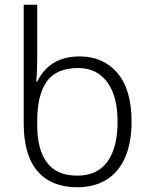

<svg xmlns="http://www.w3.org/2000/svg" viewBox="-20 -780 632 810"><path d="M306 10Q197 10 138.5 -57.5Q80 -125 80 -260V-760H137V-536Q137 -516 136 -485.5Q135 -455 133 -436H137Q152 -467 176 -491Q200 -515 235 -528.5Q270 -542 316 -542Q415 -542 475 -472.5Q535 -403 535 -267Q535 -178 508 -116Q481 -54 429.5 -22Q378 10 306 10ZM306 -39Q391 -39 433.5 -98.5Q476 -158 476 -266Q476 -375 432 -434Q388 -493 310 -493Q218 -493 177.5 -436.5Q137 -380 137 -269V-251Q137 -150 178 -94.5Q219 -39 306 -39Z"/></svg>

Font: Noto Sans Georgian Light
Style: Regular
Weight: 300
Version: Version 2.002